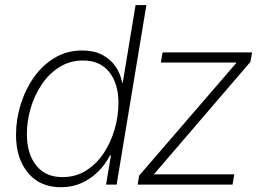

<svg xmlns="http://www.w3.org/2000/svg" viewBox="-20 -748 1068 778"><path d="M227.1 10.7Q142.1 10.7 93.5 -47.6Q44.9 -106 44.9 -201.7Q44.9 -263.7 63.7 -324.5Q82.5 -385.3 117.4 -434.8Q152.3 -484.4 201.9 -513.9Q251.5 -543.5 313.5 -543.5Q359.9 -543.5 393.6 -526.1Q427.2 -508.8 447.8 -479.2Q468.3 -449.7 474.6 -413.6H477.5L529.3 -727.5H573.2L452.6 0H409.7L429.7 -118.7H425.8Q407.2 -82 377.7 -52.7Q348.1 -23.4 310.3 -6.3Q272.5 10.7 227.1 10.7ZM232.9 -30.3Q286.6 -30.3 328.9 -56.9Q371.1 -83.5 400.4 -127.7Q429.7 -171.9 444.8 -225.1Q460 -278.3 460 -331.1Q460 -408.7 422.9 -455.8Q385.7 -502.9 316.9 -502.9Q263.7 -502.9 221.4 -476.6Q179.2 -450.2 149.7 -406.7Q120.1 -363.3 104.5 -310.3Q88.9 -257.3 88.9 -204.1Q88.9 -125.5 126.5 -77.9Q164.1 -30.3 232.9 -30.3ZM537.6 0 543.9 -36.6 936.5 -491.7 937 -494.6H631.8L638.7 -535.6H1001.5L994.6 -497.1L605.5 -43.9L605 -41.5H929.2L922.4 0Z"/></svg>

Font: Inter 20pt ExtraLight
Style: Italic
Weight: 250
Italic angle: -9.3988°
Version: Version 4.001;git-66647c0bb